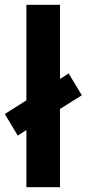

<svg xmlns="http://www.w3.org/2000/svg" viewBox="-36 -780 361 800"><path d="M305 -383 250 -474 214 -451V-760H74V-362L-16 -305L38 -215L74 -238V0H214V-326Z"/></svg>

Font: Kathrein 75 Bold
Style: Regular
Weight: 700
Designer: Lazydogs Typefoundry, based on Open Sans by Ascender Corporation
Foundry: Lazydogs Typefoundry
Version: Version 1.003;PS 001.003;hotconv 1.0.88;makeotf.lib2.5.64775